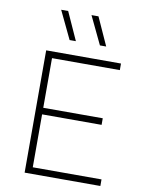

<svg xmlns="http://www.w3.org/2000/svg" viewBox="-89 -860 677 920"><g transform="rotate(10 250.0 -399.5)"><path d="M96 0V-595H460V-563H130V-32H464.5V0ZM120 -289.5V-321.5H419.5V-289.5ZM345.5 -663 280.5 -799H314.5L376 -663ZM198 -663 133 -799H167L228.5 -663Z"/></g></svg>

Font: Encode Sans SC Condensed Thin Thin
Style: Regular
Weight: 250
Version: Version 3.002